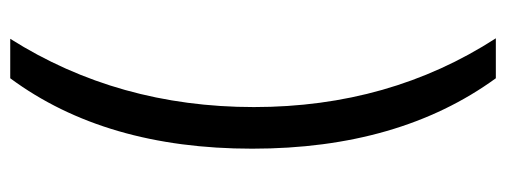

<svg xmlns="http://www.w3.org/2000/svg" viewBox="-342 -530 1037 394"><g transform="rotate(-90 177.0 -333.5)"><path d="M294.9 165H212.9Q68.4 -33.7 68.4 -335Q68.4 -636.2 212.9 -831.5H293.9Q153.8 -609.9 153.8 -331.5Q153.8 -53.2 294.9 165Z"/></g></svg>

Font: NotoSans
Style: Regular
Weight: 400
Designer: Monotype Design team
Foundry: Monotype Imaging Inc.
Version: Version 1.04